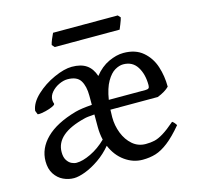

<svg xmlns="http://www.w3.org/2000/svg" viewBox="-97 -740 886 858"><g transform="rotate(-15 346.0 -311.0)"><path d="M378.9 -238.8Q377.9 -227.5 377.9 -204.1Q377.9 -165.5 391.8 -129.9Q405.8 -94.2 431.6 -72Q457.5 -49.8 492.2 -49.8Q515.6 -49.8 533.4 -54Q551.3 -58.1 574.5 -72.3Q597.7 -86.4 630.9 -115.2Q639.6 -110.4 648.9 -95.2Q611.3 -50.3 580.3 -26.4Q549.3 -2.4 521.7 6.1Q494.1 14.6 460.9 14.6Q417 14.6 379.2 -12.5Q341.3 -39.6 321.3 -87.4Q294.9 -55.7 261.5 -32.5Q228 -9.3 196.3 2.7Q164.6 14.6 143.1 14.6Q117.7 14.6 94 3.4Q70.3 -7.8 54.7 -31.5Q39.1 -55.2 39.1 -90.8Q39.1 -150.4 86.2 -197Q133.3 -243.7 226.1 -270Q254.9 -277.8 304.2 -281.2V-323.2Q304.2 -367.7 288.1 -393.8Q272 -419.9 228 -419.9Q210 -419.9 189 -410.2Q168 -400.4 153.6 -383.8Q139.2 -367.2 139.2 -348.1Q139.2 -338.9 142.6 -330.1Q144 -325.2 130.1 -318.6Q116.2 -312 96.9 -307.4Q77.6 -302.7 65.9 -302.7Q61 -302.7 59.6 -303.2L52.7 -320.8Q57.1 -356.9 93.8 -391.4Q130.4 -425.8 178.5 -447.3Q226.6 -468.8 261.2 -468.8Q303.7 -468.8 328.9 -451.4Q354 -434.1 365.7 -398.4Q395 -435.1 431.2 -451.9Q467.3 -468.8 500 -468.8Q555.7 -468.8 589.8 -439.5Q624 -410.2 638.4 -365.7Q652.8 -321.3 652.8 -272Q634.8 -253.4 598.1 -238.8ZM553.2 -283.2Q563.5 -283.2 567.6 -286.9Q571.8 -290.5 571.8 -300.8Q571.8 -351.6 550.3 -385.7Q528.8 -419.9 485.8 -419.9Q467.8 -419.9 447.5 -408.2Q427.2 -396.5 409.4 -366Q391.6 -335.4 383.3 -283.2ZM304.2 -236.8Q267.6 -234.4 256.8 -231Q119.1 -197.3 119.1 -111.8Q119.1 -87.9 128.2 -74Q137.2 -60.1 149.2 -54.4Q161.1 -48.8 171.9 -48.8Q200.2 -48.8 238.5 -67.1Q276.9 -85.4 311 -118.7Q304.2 -147.5 304.2 -178.2ZM210.9 -573.7 200.2 -585.9Q202.1 -595.7 208.3 -610.6Q214.4 -625.5 220.2 -637.2H519.5L530.3 -625.5Q527.8 -614.3 520.3 -595.9Q512.7 -577.6 511.2 -573.7Z"/></g></svg>

Font: David Libre
Style: Regular
Weight: 400
Version: Version 1.000